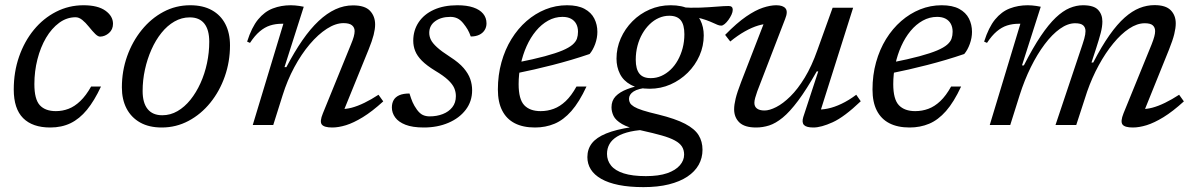

<svg xmlns="http://www.w3.org/2000/svg" viewBox="-20 -500 4781 768"><path d="M282.5 -431Q247 -431 216.8 -408.8Q186.5 -386.5 164.2 -348.8Q142 -311 129.8 -263Q117.5 -215 117.5 -163.5Q117.5 -103 139.2 -79.2Q161 -55.5 203.5 -55.5Q230 -55.5 254.2 -64.8Q278.5 -74 301.2 -95.8Q324 -117.5 344.5 -154H384Q357.5 -97 327.8 -60.8Q298 -24.5 262.2 -7.2Q226.5 10 181 10Q110 10 72.5 -27.5Q35 -65 35 -142Q35 -212 56.2 -273.2Q77.5 -334.5 115.5 -380.8Q153.5 -427 204.5 -453Q255.5 -479 314 -479Q371.5 -479 401.8 -457.2Q432 -435.5 432 -405Q432 -382 416 -368Q400 -354 380.5 -353.5Q372 -353.5 361 -364.2Q350 -375 336 -392.5Q322 -410 308.8 -420.5Q295.5 -431 282.5 -431Z M741 -479Q792 -479 827.5 -459.2Q863 -439.5 881.5 -403.5Q900 -367.5 900 -318.5Q900 -253.5 879.2 -194.2Q858.5 -135 821.2 -89Q784 -43 734.2 -16.5Q684.5 10 627 10Q576 10 540.5 -10Q505 -30 486.2 -66Q467.5 -102 467.5 -150.5Q467.5 -216 488.5 -275Q509.5 -334 546.8 -380Q584 -426 633.5 -452.5Q683 -479 741 -479ZM629 -39Q661.5 -39 690 -55.5Q718.5 -72 741.8 -101Q765 -130 782 -167.5Q799 -205 808 -247.5Q817 -290 817 -333Q817 -381 797.2 -405.8Q777.5 -430.5 739 -430.5Q706.5 -430.5 677.8 -414Q649 -397.5 625.8 -368.5Q602.5 -339.5 585.8 -301.8Q569 -264 559.8 -221.8Q550.5 -179.5 550.5 -136Q550.5 -88.5 570.5 -63.8Q590.5 -39 629 -39Z M980 -328.5 968.5 -333.5Q986.5 -390.5 1012.2 -422Q1038 -453.5 1071.2 -466.2Q1104.5 -479 1143 -479Q1152 -479 1160.5 -478.2Q1169 -477.5 1177.5 -476.2Q1186 -475 1195 -473L1118 -231.5H1125.5Q1157.5 -292.5 1189.5 -338.8Q1221.5 -385 1254.5 -416Q1287.5 -447 1321.8 -462.8Q1356 -478.5 1392 -478.5Q1439.5 -478.5 1460 -456.8Q1480.5 -435 1480.5 -402Q1480.5 -384 1474.5 -360.2Q1468.5 -336.5 1454.5 -302L1347.5 -39L1342.5 -64Q1363 -63 1386.8 -69.2Q1410.5 -75.5 1437.8 -88.8Q1465 -102 1494 -121L1513 -94.5Q1468.5 -54 1431.2 -31.2Q1394 -8.5 1364 0.8Q1334 10 1309 10Q1276.5 10 1267.2 -2Q1258 -14 1271.5 -46.5L1383.5 -321.5Q1391.5 -340.5 1395 -353.2Q1398.5 -366 1398.5 -375.5Q1398.5 -390 1388 -398.8Q1377.5 -407.5 1354 -407.5Q1322.5 -407.5 1287.5 -385Q1252.5 -362.5 1219 -323Q1185.5 -283.5 1157.2 -231Q1129 -178.5 1110.5 -119L1073 0H991L1113.5 -405Q1112 -405 1110.5 -405Q1109 -405 1107.5 -405Q1082 -405 1060.2 -398Q1038.5 -391 1018.8 -374.2Q999 -357.5 980 -328.5Z M1618 -126Q1624 -106 1630.2 -91.5Q1636.5 -77 1648 -61Q1659.5 -45.5 1671.5 -40Q1683.5 -34.5 1698.5 -34.5Q1727.5 -34.5 1751.2 -43.8Q1775 -53 1789.2 -71Q1803.5 -89 1803.5 -115.5Q1803.5 -132.5 1796.8 -148Q1790 -163.5 1772.2 -180.2Q1754.5 -197 1720 -217.5Q1686.5 -238 1667.5 -257.2Q1648.5 -276.5 1640.8 -296Q1633 -315.5 1633 -337Q1633 -378.5 1654.5 -410.8Q1676 -443 1715.5 -461Q1755 -479 1809.5 -479Q1847.5 -479 1873.2 -470.2Q1899 -461.5 1912.5 -445.2Q1926 -429 1926 -406.5Q1926 -391.5 1918.5 -379.5Q1911 -367.5 1897 -360.8Q1883 -354 1863 -354Q1857.5 -370 1850.5 -382Q1843.5 -394 1832.5 -407.5Q1821.5 -421 1809 -426.8Q1796.5 -432.5 1781.5 -432.5Q1744.5 -432.5 1720.8 -415.2Q1697 -398 1697 -368.5Q1697 -354.5 1703.5 -341Q1710 -327.5 1728 -311Q1746 -294.5 1781 -272Q1816 -249.5 1834.8 -227.5Q1853.5 -205.5 1861 -183.8Q1868.5 -162 1868.5 -139Q1868.5 -94.5 1843 -61Q1817.5 -27.5 1773.8 -8.8Q1730 10 1675.5 10Q1630 10 1602 -1Q1574 -12 1560.8 -30.2Q1547.5 -48.5 1547.5 -70Q1547.5 -87 1554.5 -99.5Q1561.5 -112 1577 -119Q1592.5 -126 1618 -126Z M2230 -432.5Q2199.5 -432.5 2172.5 -417.5Q2145.5 -402.5 2123.8 -376.2Q2102 -350 2086.5 -315.5Q2071 -281 2062.8 -242Q2054.5 -203 2054.5 -163.5Q2054.5 -103 2077 -79.2Q2099.5 -55.5 2142.5 -55.5Q2170 -55.5 2195 -64.8Q2220 -74 2242.8 -95.5Q2265.5 -117 2286 -154H2326Q2297 -91.5 2265.5 -55.8Q2234 -20 2198 -5Q2162 10 2120 10Q2072 10 2039 -7Q2006 -24 1988.8 -57.8Q1971.5 -91.5 1971.5 -142Q1971.5 -199.5 1985.8 -250.8Q2000 -302 2025.8 -343.8Q2051.5 -385.5 2086.2 -415.8Q2121 -446 2162 -462.5Q2203 -479 2248 -479Q2291.5 -479 2318.2 -464.5Q2345 -450 2357.2 -425.8Q2369.5 -401.5 2369.5 -372.5Q2369.5 -348.5 2360.8 -324.2Q2352 -300 2338.5 -284Q2302 -271.5 2264.8 -260.5Q2227.5 -249.5 2190.5 -240Q2153.5 -230.5 2117.2 -222.2Q2081 -214 2046.5 -207L2049 -250Q2115 -263 2159.2 -275Q2203.5 -287 2230 -298.2Q2256.5 -309.5 2270 -321.2Q2283.5 -333 2287.8 -345.5Q2292 -358 2292 -373Q2292 -391 2285 -404.2Q2278 -417.5 2264.2 -425Q2250.5 -432.5 2230 -432.5Z M2865 -397.5Q2857.5 -397.5 2849.8 -400.8Q2842 -404 2831.2 -409Q2820.5 -414 2804.5 -419.8Q2788.5 -425.5 2765.8 -430.5Q2743 -435.5 2711 -439L2702 -471Q2743.5 -468 2780.8 -469.5Q2818 -471 2847.5 -473.5Q2877 -476 2894.5 -476Q2903 -476 2907 -472.2Q2911 -468.5 2911 -461Q2911 -452 2906 -441.2Q2901 -430.5 2893.8 -420.5Q2886.5 -410.5 2878.8 -404Q2871 -397.5 2865 -397.5ZM2584 -187.5Q2605.5 -187.5 2625.2 -196.2Q2645 -205 2662 -221Q2679 -237 2691.2 -259Q2703.5 -281 2710.5 -307.2Q2717.5 -333.5 2717.5 -363Q2717.5 -401 2703 -419Q2688.5 -437 2657 -437Q2635.5 -437 2615.5 -428.2Q2595.5 -419.5 2578.8 -403.2Q2562 -387 2549.5 -365.2Q2537 -343.5 2530 -317Q2523 -290.5 2523 -261Q2523 -223.5 2537.8 -205.2Q2552.5 -187 2584 -187.5ZM2662.5 -479Q2709 -479 2738.2 -463Q2767.5 -447 2781.2 -419.8Q2795 -392.5 2795 -358.5Q2795 -316 2778 -277.5Q2761 -239 2731 -209.2Q2701 -179.5 2662 -162.2Q2623 -145 2578.5 -145Q2532 -145 2502.8 -161Q2473.5 -177 2459.8 -204.5Q2446 -232 2446 -265.5Q2446 -308 2463 -346.5Q2480 -385 2509.8 -415Q2539.5 -445 2578.8 -462Q2618 -479 2662.5 -479ZM2554 248.5Q2497.5 248.5 2455.2 240Q2413 231.5 2385 215.5Q2357 199.5 2343.2 177.5Q2329.5 155.5 2329.5 128.5Q2329.5 96.5 2347.5 73.2Q2365.5 50 2404.5 34Q2443.5 18 2506.5 8.5L2531.5 -13.5L2582 18.5Q2535.5 19 2502.5 26.2Q2469.5 33.5 2448.5 46.2Q2427.5 59 2417.8 76.5Q2408 94 2408 115.5Q2408 142 2424.2 162.2Q2440.5 182.5 2475 193.5Q2509.5 204.5 2563.5 204.5Q2615 204.5 2648.8 192.8Q2682.5 181 2699.5 161.2Q2716.5 141.5 2716.5 118.5Q2716.5 100 2707.8 86.2Q2699 72.5 2679.2 61.8Q2659.5 51 2626.8 41.8Q2594 32.5 2546.5 22Q2494 11.5 2468.2 -3.8Q2442.5 -19 2434.2 -36.2Q2426 -53.5 2426 -71Q2426 -97.5 2442.5 -114.8Q2459 -132 2489 -143.5Q2519 -155 2559 -162.5L2575 -150Q2532.5 -146 2514.2 -134Q2496 -122 2496 -104.5Q2496 -95.5 2500.2 -88Q2504.5 -80.5 2516.2 -73.2Q2528 -66 2551.2 -58.5Q2574.5 -51 2613 -42Q2682 -25 2720.5 -4.8Q2759 15.5 2774.5 40.8Q2790 66 2790 99Q2790 132 2774.8 159.2Q2759.5 186.5 2729.5 206.5Q2699.5 226.5 2655.5 237.5Q2611.5 248.5 2554 248.5Z M3193 -31.5 3253 -214.5H3247Q3206 -142 3172.5 -97.2Q3139 -52.5 3110.8 -29.5Q3082.5 -6.5 3056.8 1.8Q3031 10 3004.5 10Q2958.5 10 2937.5 -10.2Q2916.5 -30.5 2916.5 -63Q2916.5 -80.5 2922.5 -105.5Q2928.5 -130.5 2944.5 -172L3044.5 -430L3058.5 -404.5Q3038.5 -405.5 3013.2 -398Q2988 -390.5 2959.5 -374.5Q2931 -358.5 2901 -334L2880.5 -360.5Q2927.5 -408.5 2964.8 -434Q3002 -459.5 3031.8 -469.2Q3061.5 -479 3085 -479Q3112 -479 3122.2 -466.2Q3132.5 -453.5 3120.5 -424L3009 -134.5Q3004 -120.5 3000.8 -108.8Q2997.5 -97 2997.5 -88.5Q2997.5 -73.5 3008 -65.8Q3018.5 -58 3038 -58Q3058 -58 3085 -71.8Q3112 -85.5 3141.5 -114.5Q3171 -143.5 3199 -189.5Q3227 -235.5 3249.5 -299.5L3310.5 -469H3392.5L3256.5 -39L3246 -62.5Q3266 -60.5 3291.5 -65.8Q3317 -71 3346 -84.8Q3375 -98.5 3405 -121L3423 -95Q3357 -32 3310.8 -11Q3264.5 10 3233.5 10Q3205.5 10 3196 0Q3186.5 -10 3193 -31.5Z M3728.5 -432.5Q3698 -432.5 3671 -417.5Q3644 -402.5 3622.2 -376.2Q3600.5 -350 3585 -315.5Q3569.5 -281 3561.2 -242Q3553 -203 3553 -163.5Q3553 -103 3575.5 -79.2Q3598 -55.5 3641 -55.5Q3668.5 -55.5 3693.5 -64.8Q3718.5 -74 3741.2 -95.5Q3764 -117 3784.5 -154H3824.5Q3795.5 -91.5 3764 -55.8Q3732.5 -20 3696.5 -5Q3660.5 10 3618.5 10Q3570.5 10 3537.5 -7Q3504.5 -24 3487.2 -57.8Q3470 -91.5 3470 -142Q3470 -199.5 3484.2 -250.8Q3498.5 -302 3524.2 -343.8Q3550 -385.5 3584.8 -415.8Q3619.5 -446 3660.5 -462.5Q3701.5 -479 3746.5 -479Q3790 -479 3816.8 -464.5Q3843.5 -450 3855.8 -425.8Q3868 -401.5 3868 -372.5Q3868 -348.5 3859.2 -324.2Q3850.5 -300 3837 -284Q3800.5 -271.5 3763.2 -260.5Q3726 -249.5 3689 -240Q3652 -230.5 3615.8 -222.2Q3579.5 -214 3545 -207L3547.5 -250Q3613.5 -263 3657.8 -275Q3702 -287 3728.5 -298.2Q3755 -309.5 3768.5 -321.2Q3782 -333 3786.2 -345.5Q3790.5 -358 3790.5 -373Q3790.5 -391 3783.5 -404.2Q3776.5 -417.5 3762.8 -425Q3749 -432.5 3728.5 -432.5Z M4550 -39 4545 -64Q4565.5 -63 4589.2 -69.2Q4613 -75.5 4640.2 -88.8Q4667.5 -102 4696.5 -121L4715.5 -94.5Q4671 -54 4633.8 -31.2Q4596.5 -8.5 4566.5 0.8Q4536.5 10 4511.5 10Q4479 10 4470 -2Q4461 -14 4474 -46.5L4586.5 -322.5Q4594 -341.5 4597.2 -353.8Q4600.5 -366 4600.5 -375.5Q4600.5 -390 4591.2 -398.5Q4582 -407 4559 -407Q4528.5 -407 4496.2 -385.5Q4464 -364 4433 -326.2Q4402 -288.5 4375 -239Q4348 -189.5 4328.5 -133.5L4285 0H4202L4310 -322.5Q4314.5 -335.5 4317 -345Q4319.5 -354.5 4320.8 -362Q4322 -369.5 4322 -375.5Q4322 -390 4312.8 -398.5Q4303.5 -407 4280.5 -407Q4251 -407 4219.8 -384.8Q4188.5 -362.5 4158.8 -323Q4129 -283.5 4103.2 -231.2Q4077.5 -179 4058.5 -119L4021 0H3939L4061.5 -405Q4060 -405 4058.5 -405Q4057 -405 4055.5 -405Q4030 -405 4008.2 -398Q3986.5 -391 3966.8 -374.2Q3947 -357.5 3928 -328.5L3916.5 -333.5Q3934.5 -390.5 3960.2 -422Q3986 -453.5 4019.2 -466.2Q4052.5 -479 4091 -479Q4100 -479 4108.5 -478.2Q4117 -477.5 4125.5 -476.2Q4134 -475 4143 -473L4068 -238.5H4075.5Q4111.5 -309 4143 -355.8Q4174.5 -402.5 4203 -429.5Q4231.5 -456.5 4258.5 -467.8Q4285.5 -479 4312 -479Q4355 -479 4372.2 -460.8Q4389.5 -442.5 4389.5 -414Q4389.5 -393.5 4383 -368.5Q4376.5 -343.5 4364 -305L4346 -250H4353Q4386.5 -315 4417.8 -359.2Q4449 -403.5 4478.8 -429.8Q4508.5 -456 4538 -467.8Q4567.5 -479.5 4598 -479.5Q4643 -479.5 4663 -459Q4683 -438.5 4683 -406.5Q4683 -388 4677 -363.5Q4671 -339 4656 -301.5Z"/></svg>

Font: Newsreader 12pt
Style: Italic
Weight: 400
Italic angle: -17°
Version: Version 1.003